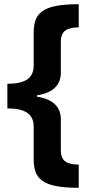

<svg xmlns="http://www.w3.org/2000/svg" viewBox="-20 -734 434 912"><path d="M354 158V48C302 47 269 35 269 -21V-167C269 -228 229 -264 155 -275V-281C229 -292 269 -328 269 -389V-535C269 -591 302 -603 354 -604V-714C183 -714 140 -674 140 -578V-423C140 -360 96 -336 15 -336V-219C96 -219 140 -195 140 -132V22C140 118 183 158 354 158Z"/></svg>

Font: Noto Sans Gujarati
Style: Bold
Weight: 700
Designer: Jelle Bosma - Monotype Design Team, Universal Thirst
Foundry: Monotype Imaging Inc.
Version: Version 2.106